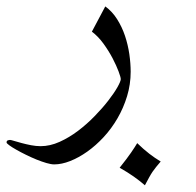

<svg xmlns="http://www.w3.org/2000/svg" viewBox="-108 -338 599 587"><path d="M311.5 99.6Q330.6 118.2 348.6 132.1Q366.7 146 383.3 155.8Q375 165.5 369.4 172.4Q363.8 179.2 358.6 186.8Q353.5 194.3 348.1 204.1Q342.8 213.9 335 228.5Q319.3 214.8 301 201.9Q282.7 189 257.8 174.8Q280.8 146 293 128.2Q305.2 110.4 311.5 99.6ZM213.9 -318.4Q235.4 -302.7 250.2 -279.1Q265.1 -255.4 274.2 -228.3Q283.2 -201.2 287.4 -172.6Q291.5 -144 291.5 -118.7Q291.5 -80.1 280.5 -43.9Q269.5 -7.8 251.2 23.7Q232.9 55.2 209 81.1Q185.1 106.9 158.9 125.5Q132.8 144 106.7 154.3Q80.6 164.6 57.6 164.6Q48.3 164.6 33.9 160.4Q19.5 156.2 3.4 149.7Q-12.7 143.1 -29.1 135Q-45.4 127 -58.3 119.6Q-71.3 112.3 -79.6 106.2Q-87.9 100.1 -87.9 97.7Q-87.9 92.3 -84 91.1Q-80.1 89.8 -77.1 89.8Q-74.7 89.8 -64.9 92.8Q-55.2 95.7 -41.7 99.4Q-28.3 103 -12.9 106Q2.4 108.9 16.1 108.9Q44.9 108.9 74.2 95.7Q103.5 82.5 130.6 62Q157.7 41.5 181.6 16.8Q205.6 -7.8 223.1 -30.5Q240.7 -53.2 251 -71.3Q261.2 -89.4 261.2 -96.2Q261.2 -101.6 254.6 -119.4Q248 -137.2 236.3 -159.7Q224.6 -182.1 208.3 -204.6Q191.9 -227.1 172.9 -241.2Z"/></svg>

Font: XB Niloofar
Style: Regular
Weight: 400
Designer: Behnam
Foundry: Irmug
Version: Version 7.201 2008